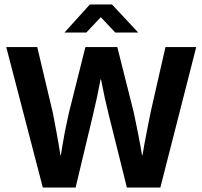

<svg xmlns="http://www.w3.org/2000/svg" viewBox="-20 -841 908 861"><path d="M383 -821H482L600 -695H497L432 -764L367 -695H269ZM147 -630 216 -339Q219 -326 223.5 -301Q228 -276 233.5 -247.5Q239 -219 243.5 -191Q248 -163 251 -145H253Q256 -164 260.5 -191.5Q265 -219 270.5 -247.5Q276 -276 281.5 -300.5Q287 -325 290 -339L363 -630H506L579 -340Q582 -327 587 -302Q592 -277 598 -248Q604 -219 609 -191Q614 -163 617 -145H619Q622 -164 627 -191.5Q632 -219 637.5 -247Q643 -275 648 -300.5Q653 -326 656 -340L722 -630H860L699 0H549L468 -325Q458 -365 449.5 -404Q441 -443 433 -485H431Q423 -443 415 -405Q407 -367 397 -326L319 0H172L8 -630Z"/></svg>

Font: Mukta
Style: Bold
Weight: 700
Designer: Girish Dalvi and Yashodeep Gholap
Foundry: Ek Type
Version: Version 2.538;PS 1.002;hotconv 16.6.51;makeotf.lib2.5.65220;